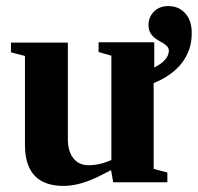

<svg xmlns="http://www.w3.org/2000/svg" viewBox="-20 -595 650 631"><path d="M610 -489V-484Q610 -431 579 -390Q547 -347 485 -322V-40L530 -28V4H352L345 -36L312 -19Q244 16 189 16Q62 16 62 -119V-411L16 -423V-455H203V-138Q203 -98 221 -75Q239 -52 271 -52Q307 -52 346 -69V-412L304 -424V-456H487V-373Q534 -397 535 -428Q535 -437 528 -444Q520 -452 501 -462Q468 -480 468 -512Q468 -539 486 -557Q504 -575 533 -575Q568 -575 589 -551Q610 -527 610 -489Z"/></svg>

Font: Libra Serif Modern
Style: Bold
Weight: 700
Designer: Stefan Peev, Context Ltd
Foundry: Ascender Corporation
Version: Version 1.000